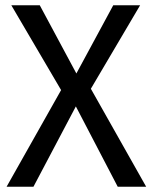

<svg xmlns="http://www.w3.org/2000/svg" viewBox="-20 -709 580 729"><path d="M535 0H427L268 -305L107 0H5L212 -367L23 -689H131L270 -430L410 -689H512L325 -372Z"/></svg>

Font: Fira Sans
Style: Regular
Weight: 400
Designer: bBox Type GmbH & Carrois Corporate GbR & Edenspiekermann AG
Foundry: bBox Type GmbH & Carrois Corporate GbR & Edenspiekermann AG
Version: Version 4.301